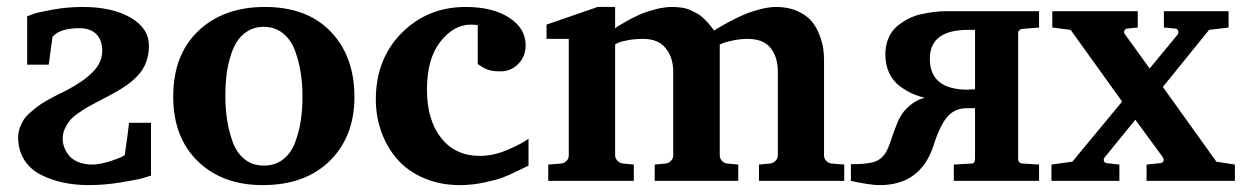

<svg xmlns="http://www.w3.org/2000/svg" viewBox="-20 -520 3578 552"><path d="M58.1 -334V-473.1Q64.9 -476.1 77.6 -480.5Q90.3 -484.9 132.1 -492.4Q173.8 -500 217.8 -500Q302.2 -500 355.2 -469.5Q408.2 -439 408.2 -388.2Q408.2 -362.8 400.1 -341.3Q392.1 -319.8 376.5 -303.2Q360.8 -286.6 343.8 -274.7Q326.7 -262.7 303.2 -250Q293.5 -244.6 269.8 -232.4Q246.1 -220.2 235.4 -214.1Q224.6 -208 207 -196Q189.5 -184.1 181.4 -174.3Q173.3 -164.6 166.7 -150.6Q160.2 -136.7 160.2 -121.1Q160.2 -109.9 164.3 -97.9Q168.5 -85.9 177.5 -74Q186.5 -62 204.3 -54.4Q222.2 -46.9 246.1 -46.9Q268.1 -46.9 302.2 -58.3Q336.4 -69.8 338.9 -75.2Q348.1 -140.1 351.1 -167H414.1V-15.1Q405.3 -12.2 389.2 -7.6Q373 -2.9 326.2 4.6Q279.3 12.2 235.8 12.2Q196.3 12.2 161.9 4.9Q127.4 -2.4 97.4 -17.6Q67.4 -32.7 49.8 -60.3Q32.2 -87.9 32.2 -125Q32.2 -139.2 36.9 -152.1Q41.5 -165 47.9 -175.3Q54.2 -185.5 66.9 -196.5Q79.6 -207.5 88.9 -214.6Q98.1 -221.7 116 -231.7Q133.8 -241.7 143.6 -246.6Q153.3 -251.5 172.9 -261.2Q219.7 -285.6 246.8 -313Q273.9 -340.3 273.9 -374Q273.9 -404.8 256.8 -421.9Q239.7 -439 209 -439Q152.3 -439 130.9 -414.1L120.1 -334Z M999 -241.2Q999 -127.4 928.2 -57.6Q857.4 12.2 734.9 12.2Q619.6 12.2 548.8 -56.4Q478 -125 478 -242.2Q478 -362.8 550.5 -431.4Q623 -500 741.7 -500Q862.8 -500 930.9 -429Q999 -357.9 999 -241.2ZM849.6 -242.2Q849.6 -277.8 844.7 -310.1Q839.8 -342.3 828.4 -373.8Q816.9 -405.3 793.7 -424.1Q770.5 -442.9 737.8 -442.9Q711.9 -442.9 691.9 -430.4Q671.9 -418 660.2 -398.7Q648.4 -379.4 640.9 -352.3Q633.3 -325.2 630.6 -299.8Q627.9 -274.4 627.9 -246.1Q627.9 -209.5 632.6 -177.5Q637.2 -145.5 648.4 -113.5Q659.7 -81.5 682.6 -62.7Q705.6 -43.9 738.8 -43.9Q771 -43.9 793.9 -61.8Q816.9 -79.6 828.4 -110.4Q839.8 -141.1 844.7 -173.1Q849.6 -205.1 849.6 -242.2Z M1499.5 -43.9Q1498.5 -43.5 1470 -29.5Q1441.4 -15.6 1424.6 -9.3Q1407.7 -2.9 1372.6 4.6Q1337.4 12.2 1302.2 12.2Q1245.6 12.2 1199 -7.8Q1152.3 -27.8 1122.6 -61.8Q1092.8 -95.7 1076.7 -140.1Q1060.5 -184.6 1060.5 -233.9Q1060.5 -350.6 1135 -425.3Q1209.5 -500 1318.4 -500Q1396.5 -500 1443.8 -469.2Q1491.2 -438.5 1491.2 -390.1Q1491.2 -357.4 1470 -336.2Q1448.7 -314.9 1420.4 -314.9Q1408.2 -314.9 1398.9 -315.9Q1389.6 -316.9 1382.3 -319.8Q1375 -322.8 1371.6 -324.5Q1368.2 -326.2 1361.6 -330.6Q1355 -335 1353.5 -335.9V-448.2Q1349.6 -448.2 1343.8 -448.7Q1337.9 -449.2 1334.5 -449.2Q1284.2 -449.2 1245.8 -399.9Q1207.5 -350.6 1207.5 -263.2Q1207.5 -174.8 1248.3 -123.3Q1289.1 -71.8 1359.4 -71.8Q1398.9 -71.8 1439.7 -89.4Q1480.5 -106.9 1499.5 -121.1Z M2407.2 0H2162.1V-46.9L2193.4 -49.8Q2202.6 -50.8 2209.5 -57.6Q2216.3 -64.5 2216.3 -73.2V-314Q2216.3 -355 2195.8 -381.6Q2175.3 -408.2 2129.4 -408.2Q2110.4 -408.2 2090.3 -404.3Q2070.3 -400.4 2059.6 -396.5L2049.3 -392.1V-73.2Q2049.3 -64 2055.7 -57.4Q2062 -50.8 2071.3 -49.8L2102.5 -46.9V0H1862.3V-46.9L1893.1 -49.8Q1902.3 -50.8 1908.9 -57.4Q1915.5 -64 1915.5 -73.2V-314Q1915.5 -354.5 1894 -381.3Q1872.6 -408.2 1829.1 -408.2Q1804.7 -408.2 1784.4 -404.3Q1764.2 -400.4 1756.3 -396.5L1748.5 -392.1V-73.2Q1748.5 -64.5 1755.4 -57.6Q1762.2 -50.8 1771.5 -49.8L1802.2 -46.9V0H1556.2V-46.9L1593.3 -49.8Q1602.5 -50.8 1608.9 -57.4Q1615.2 -64 1615.2 -73.2V-408.2H1551.3V-449.2L1698.2 -500H1748.5V-439Q1752 -441.4 1758.3 -445.6Q1764.6 -449.7 1783.4 -460.2Q1802.2 -470.7 1820.8 -478.8Q1839.4 -486.8 1864.7 -493.4Q1890.1 -500 1912.1 -500Q1927.7 -500 1941.4 -497.8Q1955.1 -495.6 1966.3 -490.2Q1977.5 -484.9 1985.6 -480.5Q1993.7 -476.1 2002.2 -467.8Q2010.7 -459.5 2014.4 -455.6Q2018.1 -451.7 2025.1 -442.6Q2032.2 -433.6 2033.2 -432.1Q2037.1 -435.1 2044.4 -439.5Q2051.8 -443.8 2073.2 -455.6Q2094.7 -467.3 2115.2 -476.3Q2135.7 -485.4 2162.6 -492.7Q2189.5 -500 2211.4 -500Q2246.1 -500 2272.2 -488.3Q2298.3 -476.6 2312.5 -460Q2326.7 -443.4 2335.4 -420.9Q2344.2 -398.4 2346.7 -381.3Q2349.1 -364.3 2349.1 -347.2V-73.2Q2349.1 -64 2355.5 -57.4Q2361.8 -50.8 2371.1 -49.8L2407.2 -46.9Z M2426.3 0V-47.9Q2466.8 -47.9 2487.8 -53Q2508.8 -58.1 2522.5 -75.2Q2532.2 -88.4 2540.8 -114.7Q2549.3 -141.1 2559.8 -166.7Q2570.3 -192.4 2586.4 -208Q2611.3 -232.9 2639.2 -238.8Q2618.7 -243.7 2601.1 -251.7Q2583.5 -259.8 2565.2 -273.7Q2546.9 -287.6 2536.1 -310.8Q2525.4 -334 2525.4 -363.8Q2525.4 -389.2 2534.2 -409.9Q2543 -430.7 2558.1 -443.6Q2573.2 -456.5 2591.1 -465.8Q2608.9 -475.1 2629.6 -479.5Q2650.4 -483.9 2667.2 -485.8Q2684.1 -487.8 2700.2 -487.8H2967.3V-440.9L2920.4 -437Q2907.2 -435.5 2907.2 -424.8V-62Q2907.2 -57.1 2910.6 -53.5Q2914.1 -49.8 2920.4 -49.8Q2953.1 -47.9 2967.3 -46.9V0H2722.2V-46.9L2772.5 -49.8Q2783.2 -49.8 2783.2 -62V-209H2759.3Q2725.6 -209 2704.1 -184.8Q2682.6 -160.6 2664.1 -102.1Q2627 12.2 2509.3 12.2Q2481 12.2 2426.3 0ZM2653.3 -351.1Q2653.3 -262.2 2762.2 -262.2Q2763.2 -262.2 2770.5 -262.7Q2777.8 -263.2 2783.2 -263.2V-434.1H2763.2Q2653.3 -434.1 2653.3 -351.1Z M3530.3 0H3276.4V-46.9L3314.9 -50.8Q3322.3 -51.3 3324.7 -56.6Q3327.1 -62 3323.2 -67.9L3244.1 -175.8L3156.2 -67.9Q3151.9 -63 3153.8 -57.1Q3155.8 -51.3 3163.1 -50.8L3198.2 -46.9V0H3002.9V-46.9L3063 -55.2L3206.1 -228L3058.1 -434.1L3005.4 -440.9V-487.8H3251V-440.9L3222.2 -438Q3214.4 -437.5 3212.4 -431.2Q3210.4 -424.8 3215.3 -419.9L3285.2 -323.2L3365.2 -419.9Q3369.1 -424.8 3367.2 -431.2Q3365.2 -437.5 3358.4 -438L3326.2 -440.9V-487.8H3512.2V-440.9L3456.1 -434.1L3323.2 -270L3477.1 -55.2L3530.3 -46.9Z"/></svg>

Font: Veleka
Style: Bold
Weight: 700
Designer: Stefan Peev, Context Ltd, 2016; SIL International, 1997-2014.
Foundry: Stefan Peev, Context Ltd, 2016
Version: Version 1.000